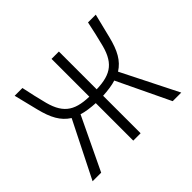

<svg xmlns="http://www.w3.org/2000/svg" viewBox="-165 -1035 1329 1329"><g transform="rotate(-45 500.0 -370.0)"><path d="M934 30 727 -382C793 -424 827 -488 853 -592L897 -770H821C808 -704 791 -636 784 -608C750 -455 685 -404 536 -400V-770H464V-400C315 -404 250 -455 216 -608C209 -636 192 -704 179 -770H103L147 -592C173 -488 207 -424 273 -382L66 30H150L335 -357C367 -346 420 -339 464 -337V30H536V-337C580 -339 633 -346 665 -357L850 30Z"/></g></svg>

Font: LINE Seed JP_OTF Regular
Style: Regular
Weight: 400
Designer: LY Corporation & Fontrix & Fontworks
Version: Version 1.002